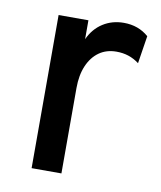

<svg xmlns="http://www.w3.org/2000/svg" viewBox="-66 -577 529 631"><g transform="rotate(10 199.0 -261.5)"><path d="M81.5 0V-511H181V-448Q197.5 -484 228 -503.5Q258.5 -523 297.5 -523Q346.5 -523 380.5 -493L366 -400.5Q348.5 -413.5 330 -419.5Q311.5 -425.5 290 -425.5Q256.5 -425.5 232.2 -408.2Q208 -391 194.5 -359.5Q181 -328 181 -285V0Z"/></g></svg>

Font: Overpass Medium
Style: Regular
Weight: 500
Designer: Delve Withrington, Dave Bailey, Thomas Jockin
Foundry: Delve Fonts LLC
Version: Version 4.000